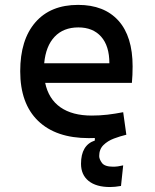

<svg xmlns="http://www.w3.org/2000/svg" viewBox="-20 -547 626 774"><path d="M423.8 207Q367.7 207 337.2 182.4Q306.6 157.7 306.6 113.3Q306.6 38.1 362.3 19.5V9.3Q350.6 9.8 337.9 9.8Q205.6 9.8 133.5 -59.8Q61.5 -129.4 61.5 -259.8Q61.5 -386.7 122.6 -457Q183.6 -527.3 294.9 -527.3Q399.9 -527.3 457.3 -463.9Q514.6 -400.4 514.6 -279.3Q514.6 -243.7 511.7 -212.9H162.1Q175.8 -147.9 223.6 -114.5Q271.5 -81.1 349.6 -81.1Q381.8 -81.1 413.1 -84.7Q444.3 -88.4 476.6 -94.7L489.3 -3.9Q464.4 2 439.2 11.5Q414.1 21 397 37.8Q379.9 54.7 379.9 82Q379.9 94.7 391.1 109.9Q402.3 125 436.5 125Q454.6 125 476.6 119.6L467.8 202.6Q442.9 207 423.8 207ZM158.2 -292H420.9Q420.9 -361.8 387.7 -399.2Q354.5 -436.5 295.9 -436.5Q235.8 -436.5 200.2 -398.9Q164.6 -361.3 158.2 -292Z"/></svg>

Font: Cascadia Code NF
Style: Regular
Weight: 400
Monospace: yes
Designer: Aaron Bell
Foundry: Saja Typeworks
Version: Version 2404.023; ttfautohint (v1.8.4)